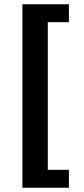

<svg xmlns="http://www.w3.org/2000/svg" viewBox="-20 -728 392 900"><path d="M85 152V-708H303V-624H204V68H303V152Z"/></svg>

Font: Source Sans 3 ExtraLight ExtraBold
Style: Regular
Weight: 800
Version: Version 3.052;hotconv 1.1.0;makeotfexe 2.6.0